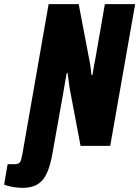

<svg xmlns="http://www.w3.org/2000/svg" viewBox="-115 -708 676 932"><path d="M-8 204Q-18 204 -35.5 202Q-53 200 -70 196Q-87 192 -95 188L-78 89H-44Q-24 89 -17.5 78.5Q-11 68 -6 38L121 -688H267L320 -410Q322 -401 323.5 -390Q325 -379 326.5 -367Q328 -355 329 -344H334Q336 -360 340.5 -385Q345 -410 349 -429L394 -688H541L420 0H276L223 -280Q221 -296 218 -317.5Q215 -339 213 -354H209Q206 -337 201 -310Q196 -283 193 -262L139 40Q130 90 117 122Q104 154 86.5 171.5Q69 189 45.5 196.5Q22 204 -8 204Z"/></svg>

Font: Archivo ExtraCondensed ExtraBold
Style: Italic
Weight: 800
Width: 2
Italic angle: -10°
Designer: Hector Gatti
Foundry: Omnibus-Type
Version: Version 2.001